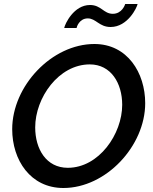

<svg xmlns="http://www.w3.org/2000/svg" viewBox="-20 -935 765 960"><path d="M419 -843C460 -843 476 -800 533 -800C619 -800 665 -898 668 -915H606C605 -911 590 -866 544 -866C498 -866 486 -910 430 -910C349 -910 305 -816 301 -795H363C363 -799 376 -843 419 -843ZM41 -289C41 -135 132 5 297 5C510 5 706 -205 706 -419C706 -571 617 -715 452 -715C239 -715 41 -505 41 -289ZM591 -411C591 -265 475 -96 319 -96C211 -96 156 -190 156 -298C156 -446 273 -613 429 -613C535 -613 591 -519 591 -411Z"/></svg>

Font: FIGSv2-sans-serif SmBold Italic
Style: Regular
Weight: 600
Italic angle: -12°
Designer: Matt McInerney, Pablo Impallari, Rodrigo Fuenzalida
Foundry: Matt McInerney, Pablo Impallari, Rodrigo Fuenzalida
Version: Version 4.020;hotconv 1.0.109;makeotfexe 2.5.65596